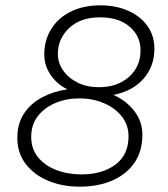

<svg xmlns="http://www.w3.org/2000/svg" viewBox="-20 -691 631 720"><path d="M279 9Q214 9 161 -13Q108 -35 76.5 -76Q45 -117 45 -174Q45 -228 70.5 -266Q96 -304 139 -326.5Q182 -349 233 -356Q196 -373 171 -408.5Q146 -444 146 -487Q146 -540 172 -582Q198 -624 245.5 -647.5Q293 -671 356 -671Q415 -671 461 -650.5Q507 -630 533 -593.5Q559 -557 559 -508Q559 -442 518 -395.5Q477 -349 405 -335Q452 -315 483 -275.5Q514 -236 514 -186Q514 -124 484 -80.5Q454 -37 401 -14Q348 9 279 9ZM351 -364Q420 -364 463.5 -402.5Q507 -441 507 -502Q507 -556 466 -591Q425 -626 355 -626Q282 -626 239.5 -586Q197 -546 197 -489Q197 -455 217 -426.5Q237 -398 271.5 -381Q306 -364 351 -364ZM286 -37Q363 -37 412.5 -73.5Q462 -110 462 -180Q462 -222 437 -254Q412 -286 370 -304Q328 -322 277 -322Q228 -322 187 -304.5Q146 -287 121.5 -255Q97 -223 97 -178Q97 -133 122.5 -101.5Q148 -70 191 -53.5Q234 -37 286 -37Z"/></svg>

Font: Work Sans Light
Style: Italic
Weight: 300
Italic angle: -13°
Designer: Wei Huang
Foundry: Wei Huang
Version: Version 2.010; ttfautohint (v1.8.3)